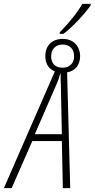

<svg xmlns="http://www.w3.org/2000/svg" viewBox="-87 -967 486 987"><path d="M220 -801V-793H239C285 -826 350 -898 379 -939V-947H336C313 -905 266 -847 220 -801ZM195 -600 -67 0H-27L79 -242H231L236 0H274L258 -595C299 -602 325 -632 325 -680C324 -728 292 -767 236 -767C178 -767 146 -731 146 -678C146 -639 164 -612 195 -600ZM235 -619C195 -619 176 -642 176 -678C176 -713 198 -738 235 -738C273 -738 294 -713 294 -678C294 -642 271 -619 235 -619ZM92 -277 198 -521C210 -547 218 -570 223 -588H225C224 -570 225 -546 226 -523L231 -277Z"/></svg>

Font: Noto Sans ExtraCondensed ExtraLight
Style: Italic
Weight: 200
Width: 2
Italic angle: -12°
Designer: Monotype Design Team
Foundry: Monotype Imaging Inc.
Version: Version 2.013